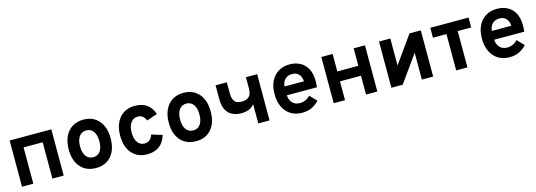

<svg xmlns="http://www.w3.org/2000/svg" viewBox="4 -1281 5730 2051"><g transform="rotate(-15 2869.0 -255.5)"><path d="M78 0V-511H539V0H414V-401.5H203V0Z M895.5 12Q787 12 724.8 -59.5Q662.5 -131 662.5 -255Q662.5 -337 691 -397.2Q719.5 -457.5 771.8 -490.2Q824 -523 895.5 -523Q1002 -523 1064.2 -451Q1126.5 -379 1126.5 -255.5Q1126.5 -131 1064.5 -59.5Q1002.5 12 895.5 12ZM895.5 -107.5Q946 -107.5 974 -146.2Q1002 -185 1002 -255.5Q1002 -325.5 973.8 -364.8Q945.5 -404 895.5 -404Q845 -404 816.5 -364.5Q788 -325 788 -255Q788 -185.5 816.5 -146.5Q845 -107.5 895.5 -107.5Z M1461 12Q1355 12 1293.2 -59.8Q1231.5 -131.5 1231.5 -255Q1231.5 -337.5 1259.8 -397.5Q1288 -457.5 1340 -490.2Q1392 -523 1462.5 -523Q1623 -523 1671 -377.5L1552.5 -337.5Q1527 -404 1464.5 -404Q1415.5 -404 1387 -363.8Q1358.5 -323.5 1358.5 -255Q1358.5 -187 1386.5 -147Q1414.5 -107 1462 -107Q1530.5 -107 1554.5 -181.5L1672.5 -146Q1626.5 12 1461 12Z M2002 12Q1893.5 12 1831.2 -59.5Q1769 -131 1769 -255Q1769 -337 1797.5 -397.2Q1826 -457.5 1878.2 -490.2Q1930.5 -523 2002 -523Q2108.5 -523 2170.8 -451Q2233 -379 2233 -255.5Q2233 -131 2171 -59.5Q2109 12 2002 12ZM2002 -107.5Q2052.5 -107.5 2080.5 -146.2Q2108.5 -185 2108.5 -255.5Q2108.5 -325.5 2080.2 -364.8Q2052 -404 2002 -404Q1951.5 -404 1923 -364.5Q1894.5 -325 1894.5 -255Q1894.5 -185.5 1923 -146.5Q1951.5 -107.5 2002 -107.5Z M2691 0V-212.5Q2667.5 -183 2632 -167.2Q2596.5 -151.5 2544 -151.5Q2490.5 -151.5 2447.8 -172.2Q2405 -193 2380.2 -238Q2355.5 -283 2355.5 -356V-511H2480V-389Q2480 -332 2502.2 -301.2Q2524.5 -270.5 2581.5 -270.5Q2634 -270.5 2662.5 -297.2Q2691 -324 2691 -387V-511H2815.5V0Z M3177 12Q3103.5 12 3050.2 -21Q2997 -54 2968.2 -114.2Q2939.5 -174.5 2939.5 -256Q2939.5 -338.5 2968.8 -398.5Q2998 -458.5 3051.2 -490.8Q3104.5 -523 3177 -523Q3239 -523 3289.5 -497Q3340 -471 3370 -417.2Q3400 -363.5 3400 -280.5Q3400 -267.5 3399.2 -248.8Q3398.5 -230 3396.5 -211H3063Q3066 -158.5 3096.2 -126.5Q3126.5 -94.5 3177.5 -94.5Q3246 -94.5 3292 -146L3364 -71.5Q3331 -34 3284.2 -11Q3237.5 12 3177 12ZM3063.5 -308.5H3279Q3275.5 -358.5 3249 -387.5Q3222.5 -416.5 3174.5 -416.5Q3130.5 -416.5 3099.5 -389.2Q3068.5 -362 3063.5 -308.5Z M3525 0V-511H3650V-318H3882.5V-511H4007.5V0H3882.5V-208H3650V0Z M4163 0V-511H4288V-213L4500 -511H4625V0H4500V-297L4288 0Z M4879.5 0V-401.5H4730V-511H5153.5V-401.5H5004V0Z M5470 12Q5396.5 12 5343.2 -21Q5290 -54 5261.2 -114.2Q5232.5 -174.5 5232.5 -256Q5232.5 -338.5 5261.8 -398.5Q5291 -458.5 5344.2 -490.8Q5397.5 -523 5470 -523Q5532 -523 5582.5 -497Q5633 -471 5663 -417.2Q5693 -363.5 5693 -280.5Q5693 -267.5 5692.2 -248.8Q5691.5 -230 5689.5 -211H5356Q5359 -158.5 5389.2 -126.5Q5419.5 -94.5 5470.5 -94.5Q5539 -94.5 5585 -146L5657 -71.5Q5624 -34 5577.2 -11Q5530.5 12 5470 12ZM5356.5 -308.5H5572Q5568.5 -358.5 5542 -387.5Q5515.5 -416.5 5467.5 -416.5Q5423.5 -416.5 5392.5 -389.2Q5361.5 -362 5356.5 -308.5Z"/></g></svg>

Font: Overpass
Style: Bold
Weight: 700
Designer: Delve Withrington, Dave Bailey, Thomas Jockin
Foundry: Delve Fonts LLC
Version: Version 4.000; ttfautohint (v1.8.3)